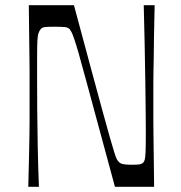

<svg xmlns="http://www.w3.org/2000/svg" viewBox="-20 -720 699 740"><path d="M89 0Q91 -75 92 -123.5Q93 -172 93.5 -203Q94 -234 94 -256Q94 -278 94 -299Q94 -320 94 -350Q94 -380 94 -401Q94 -422 94 -444Q94 -466 93.5 -497Q93 -528 92.5 -576.5Q92 -625 91 -700H265Q303 -558 330 -458.5Q357 -359 374.5 -294.5Q392 -230 403 -192Q414 -154 420 -134.5Q426 -115 429.5 -108Q433 -101 437 -97Q443 -90 454 -87.5Q465 -85 489 -85Q509 -85 517.5 -86.5Q526 -88 531 -92Q535 -96 537.5 -103.5Q540 -111 541 -134Q542 -157 542 -206Q542 -237 541.5 -290Q541 -343 540 -409.5Q539 -476 537.5 -550.5Q536 -625 534 -700H576Q574 -625 573.5 -576.5Q573 -528 572.5 -497Q572 -466 571.5 -444Q571 -422 571 -401Q571 -380 571 -350Q571 -320 571 -299Q571 -278 571 -256Q571 -234 571.5 -203Q572 -172 572.5 -123.5Q573 -75 574 0H423Q384 -145 356.5 -245.5Q329 -346 311.5 -411.5Q294 -477 283 -515Q272 -553 265.5 -571.5Q259 -590 255.5 -596.5Q252 -603 249 -607Q243 -614 230.5 -615.5Q218 -617 189 -617Q162 -617 152 -615.5Q142 -614 137 -608Q132 -602 128.5 -592.5Q125 -583 124 -561Q123 -539 123 -494Q123 -463 123 -411Q123 -359 123.5 -293Q124 -227 125.5 -152Q127 -77 130 0Z"/></svg>

Font: Ojuju
Style: Regular
Weight: 400
Designer: Chisaokwu Joboson, Mirko Velimirovic
Foundry: Udi Foundry
Version: Version 1.000